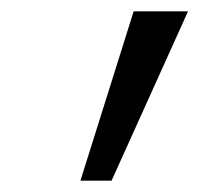

<svg xmlns="http://www.w3.org/2000/svg" viewBox="-20 -720 352 339"><path d="M216 -700 122 -401H177L312 -700Z"/></svg>

Font: Jost
Style: Italic
Weight: 400
Italic angle: -5°
Version: Version 3.710